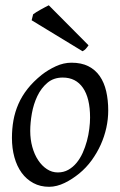

<svg xmlns="http://www.w3.org/2000/svg" viewBox="-20 -698 462 738"><path d="M326.2 -246.1Q326.2 -320.8 298.8 -360.4Q271.5 -399.9 221.2 -399.9Q186 -399.9 162.1 -379.6Q138.2 -359.4 123.5 -328.6Q108.9 -297.9 102.5 -262Q96.2 -226.1 96.2 -194.8Q96.2 -162.1 104.2 -133.1Q112.3 -104 126.7 -82.3Q141.1 -60.5 160.4 -47.9Q179.7 -35.2 202.1 -35.2Q224.6 -35.2 242.4 -45.2Q260.3 -55.2 274.2 -72Q288.1 -88.9 297.9 -110.6Q307.6 -132.3 314 -155.8Q320.3 -179.2 323.2 -202.6Q326.2 -226.1 326.2 -246.1ZM396 -272.9Q396 -240.2 388.7 -206.8Q381.3 -173.3 367.2 -141.8Q353 -110.4 332.3 -81.8Q311.5 -53.2 284.2 -30.8Q271.5 -20.5 257.3 -11.2Q243.2 -2 228.5 5.1Q213.9 12.2 198.7 16.1Q183.6 20 168.9 20Q134.8 20 108.2 5.6Q81.5 -8.8 63.2 -33.9Q44.9 -59.1 35.4 -93.5Q25.9 -127.9 25.9 -168Q25.9 -203.1 31.7 -235.6Q37.6 -268.1 50.8 -298.3Q64 -328.6 85.9 -356.4Q107.9 -384.3 140.1 -410.2Q165 -429.7 194.8 -443.4Q224.6 -457 254.9 -457Q293 -457 319.8 -443.4Q346.7 -429.7 363.5 -405.3Q380.4 -380.9 388.2 -347.2Q396 -313.5 396 -272.9ZM320.3 -523.9Q313.5 -514.2 309.3 -509.8Q305.2 -505.4 297.4 -501L101.6 -620.1L107.4 -643.1Q111.8 -646.5 119.6 -651.4Q127.4 -656.2 136.2 -661.1Q145 -666 153.3 -670.4Q161.6 -674.8 167.5 -677.7L320.3 -523.9Z"/></svg>

Font: GentiumAlt
Style: Italic
Weight: 400
Italic angle: -7°
Designer: J. Victor Gaultney
Version: Version 1.02; 2005; OFL release